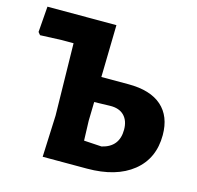

<svg xmlns="http://www.w3.org/2000/svg" viewBox="-96 -746 869 847"><g transform="rotate(15 338.0 -322.5)"><path d="M170 0 178 -190 172 -519H117L20 -515L10 -527L19 -645H334L329 -407H453Q553 -407 605 -361Q657 -315 657 -229Q657 -122 581 -61Q505 0 372 0ZM325 -206 328 -116 409 -111Q486 -129 486 -208Q486 -249 463.5 -272Q441 -295 399 -294L327 -292Z"/></g></svg>

Font: Alegreya Sans SC ExtraBold
Style: Regular
Weight: 800
Designer: Juan Pablo del Peral
Foundry: Huerta Tipografica
Version: Version 2.007